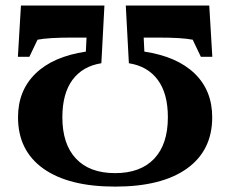

<svg xmlns="http://www.w3.org/2000/svg" viewBox="-20 -675 841 702"><path d="M400.9 -42Q493.7 -42 543.7 -94.7Q593.8 -147.5 593.8 -246.1Q593.8 -333.5 556.6 -383.3Q519.5 -433.1 451.2 -443.8L439.9 -654.8H745.1L756.3 -467.3H714.4L684.6 -529.8Q645.5 -537.6 558.6 -537.6H505.4L507.8 -486.3Q627.4 -468.3 691.7 -406.2Q755.9 -344.2 755.9 -246.1Q755.9 -125 663.6 -58.8Q571.3 7.3 400.9 7.3Q231 7.3 138.4 -58.6Q45.9 -124.5 45.9 -246.1Q45.9 -343.8 109.9 -406Q173.8 -468.3 293.9 -486.3L296.4 -537.6H243.2Q156.2 -537.6 117.2 -529.8L87.4 -467.3H45.4L56.6 -654.8H361.8L350.6 -443.8Q282.2 -433.1 245.1 -383.1Q208 -333 208 -246.1Q208 -147.9 257.8 -95Q307.6 -42 400.9 -42Z"/></svg>

Font: Tinos
Style: Bold
Weight: 700
Designer: Steve Matteson
Foundry: Monotype Imaging Inc.
Version: Version 1.23